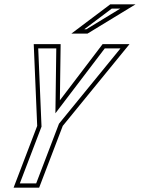

<svg xmlns="http://www.w3.org/2000/svg" viewBox="-20 -872 693 892"><path d="M43.1 0H161.8L271.5 -287L581.7 -667H456.7L258.2 -406L261.7 -667H136.7L152.8 -287ZM311.7 -716H386.7L609.9 -852H492.4ZM72.1 -20 172.9 -283.7 157.6 -647H241.5L237.4 -345.6L466.6 -647H539.6L254 -297.2L148.1 -20ZM371.5 -736 499.1 -832H538.7L381.1 -736Z"/></svg>

Font: Din Kursivschrift
Style: BreitGhost
Weight: 400
Version: Version 1.089